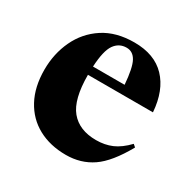

<svg xmlns="http://www.w3.org/2000/svg" viewBox="-127 -648 779 784"><g transform="rotate(30 263.0 -256.0)"><path d="M292 -525Q387 -525 439.5 -470Q492 -415 499.5 -315.5H193Q193 -200 234 -150.5Q275 -101 354.5 -101Q395 -101 428.5 -115.2Q462 -129.5 496 -165L508 -154.5Q455.5 -60.5 401.8 -23.8Q348 13 278 13Q203.5 13 147.2 -17.5Q91 -48 59.8 -106Q28.5 -164 28.5 -245.5Q28.5 -320.5 58.5 -384.2Q88.5 -448 147.2 -486.5Q206 -525 292 -525ZM275 -490.5Q239.5 -490.5 218.8 -461Q198 -431.5 194 -355H343Q337 -432 321 -461.2Q305 -490.5 275 -490.5Z"/></g></svg>

Font: Newsreader Display
Style: Bold
Weight: 700
Designer: Hugues Gentile
Foundry: Production Type
Version: Version 1.001